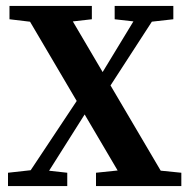

<svg xmlns="http://www.w3.org/2000/svg" viewBox="-20 -628 639 648"><path d="M7 0V-45L97 -55H117L207 -45V0ZM48 0 264 -325 305 -304 113 0ZM304 0V-45L429 -58H463L592 -45V0ZM326 -298 287 -320 462 -608H527ZM408 0 50 -608H195L553 0ZM12 -563V-608H290V-563L167 -549H129ZM367 -563V-608H565V-563L476 -553H455Z"/></svg>

Font: Lisu Bosa Black
Style: Regular
Weight: 900
Designer: David Morse, Annie Olsen, Victor Gaultney, Frank Grießhammer (Latin)
Foundry: SIL International
Version: Version 2.000